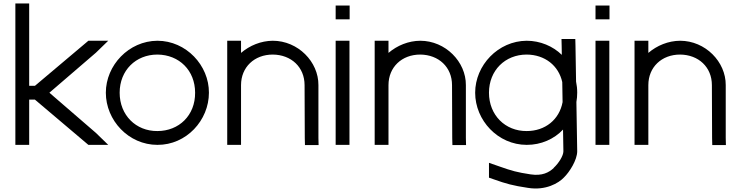

<svg xmlns="http://www.w3.org/2000/svg" viewBox="-20 -819 4254 1112"><path d="M182.3 -242H149V-20V20H69V-20V-242V-322V-759V-799H149V-759V-322H182.4L478.8 -572L491.8 -583H606.8L535.8 -514L266 -282L535.8 -49L606.8 20H491.8L478.8 9Z M593 -282C593 -441 725.9 -582 891.5 -583C1058.2 -583 1191 -440 1190 -282C1190 -122 1059.4 21 891.5 20C724.8 20 593 -122 593 -282ZM673 -282C673 -152 767.3 -59 891.5 -60C1016.8 -60 1111 -151 1110 -282C1110 -411 1018 -502 891.5 -503C766.2 -503 673 -411 673 -282Z M1376 -512.6C1426 -555.4 1491.4 -582.5 1560 -583C1706 -583 1825.2 -461 1824.2 -326V-20L1825.2 21H1746.2L1745.2 -19L1744 -326C1744 -430 1667 -502 1560 -503C1453 -503 1376 -430 1376 -326V-286V-20V20H1296V-20V-286V-326V-543V-583H1376V-543Z M1964 -707H1924V-787H1964H1965H2005V-707H1965ZM1924 -543V-583H2004V-543V-20V20H1924V-20Z M2230 -512.6C2280 -555.4 2345.4 -582.5 2414 -583C2560 -583 2679.2 -461 2678.2 -326V-20L2679.2 21H2600.2L2599.2 -19L2598 -326C2598 -430 2521 -502 2414 -503C2307 -503 2230 -430 2230 -326V-286V-20V20H2150V-20V-286V-326V-543V-583H2230V-543Z M2732 -282C2732 -441 2864.9 -582 3030.5 -583C3109 -583 3182.6 -551.3 3233.8 -501.3L3233 -552L3232 -593H3312L3313 -554L3316.4 -346.4C3320.8 -325.5 3323.1 -303.9 3323 -282C3323 -263.8 3321.4 -245.8 3318.3 -228.2L3323 57C3323 108 3278 178 3246 209C3216 241 3140.9 286 3037.4 269C2950 256 2910.9 245 2840.8 220L2812 210V124L2875.2 146C2943.1 170 2974.2 179 3053.5 191C3120.2 201 3159.3 180 3186.9 154V153C3215 127 3243 84 3243 57L3240.9 -68.6C3190.2 -14.1 3113.4 20.5 3030.5 20C2863.8 20 2732 -122 2732 -282ZM2812 -282C2812 -152 2906.3 -59 3030.5 -60C3137.6 -60 3219.5 -126.4 3238.3 -227.5L3236.4 -343.7C3215.2 -439.1 3135.7 -502.2 3030.5 -503C2905.2 -503 2812 -411 2812 -282Z M3469 -707H3429V-787H3469H3470H3510V-707H3470ZM3429 -543V-583H3509V-543V-20V20H3429V-20Z M3735 -512.6C3785 -555.4 3850.4 -582.5 3919 -583C4065 -583 4184.2 -461 4183.2 -326V-20L4184.2 21H4105.2L4104.2 -19L4103 -326C4103 -430 4026 -502 3919 -503C3812 -503 3735 -430 3735 -326V-286V-20V20H3655V-20V-286V-326V-543V-583H3735V-543Z"/></svg>

Font: Nordica Plus
Style: NordicaClassicLtExt
Weight: 300
Version: Version 1.01